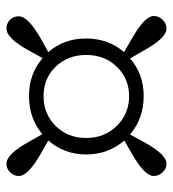

<svg xmlns="http://www.w3.org/2000/svg" viewBox="10 -666 545 606"><g transform="rotate(-90 283.0 -362.5)"><path d="M375 -266Q413 -304 413 -364Q413 -422 375 -461Q338 -498 283 -498Q228 -498 190 -461Q151 -422 151 -364Q151 -305 190 -266Q228 -228 283 -228Q338 -228 375 -266ZM465 -219Q536 -179 536 -150Q536 -134 524 -122Q512 -110 496 -110Q467 -110 428 -180L402 -225Q353 -182 283 -182Q213 -182 162 -225L138 -181Q99 -110 70 -110Q54 -110 43 -122Q31 -134 31 -150Q31 -179 101 -219L143 -243Q99 -294 99 -364Q99 -432 143 -483L101 -507Q31 -547 31 -576Q31 -592 43 -604Q54 -615 70 -615Q100 -615 138 -546L163 -502Q214 -544 283 -544Q354 -544 403 -501L428 -546Q466 -615 496 -615Q513 -615 524 -604Q535 -593 535 -576Q535 -547 465 -507L422 -483Q465 -434 465 -364Q465 -293 422 -244Z"/></g></svg>

Font: `n[OS CN SemiBold
Style: <[WOS[P|ûg*[NI>           
Weight: 600
Designer: Ryoko NISHIZUKA ¬âXZm¬º[P (kana & ideographs); Frank Grie√ühammer (Latin, Greek & Cyrillic); Wenlong ZHANG _ e¬á¬ü¬ô (b
Foundry: Adobe Systems Incorporated
Version: Version 1.00 April 7, 2017, initial release